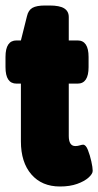

<svg xmlns="http://www.w3.org/2000/svg" viewBox="-34 -670 357 698"><path d="M184 8Q118 8 80 -36Q42 -80 42 -156V-366H26Q-14 -366 -14 -426V-463Q-14 -523 26 -523H42L64 -611Q69 -633 84 -641.5Q99 -650 130 -650H146Q183 -650 199.5 -639.5Q216 -629 216 -608V-523H248Q288 -523 288 -463V-426Q288 -366 248 -366H216V-176Q216 -139 240 -139Q248 -139 256 -141.5Q264 -144 268 -144Q278 -144 285.5 -125Q293 -106 298 -83.5Q303 -61 303 -49Q303 -38 288 -24.5Q273 -11 246.5 -1.5Q220 8 184 8Z"/></svg>

Font: Asap Condensed Black
Style: Regular
Weight: 900
Width: 3
Designer: Pablo Cosgaya
Foundry: Omnibus-Type
Version: Version 3.001; ttfautohint (v1.8.4.7-5d5b)